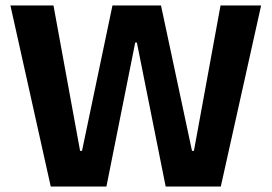

<svg xmlns="http://www.w3.org/2000/svg" viewBox="-20 -680 991 700"><path d="M165 0 18 -660H175L272 -130H279L390 -660H567L680 -130H687L784 -660H932L785 0H584L479 -525H473L368 0Z"/></svg>

Font: Bricolage Grotesque 28pt
Style: Bold
Weight: 700
Designer: Mathieu Triay
Foundry: Atelier Triay
Version: Version 1.000;gftools[0.9.30]